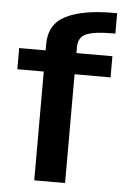

<svg xmlns="http://www.w3.org/2000/svg" viewBox="-55 -830 596 872"><g transform="rotate(5 243.0 -394.5)"><path d="M134.5 0H275V-496H439V-592.5H275V-620Q275 -666 312.5 -681Q350 -696 427.5 -696H443.5V-789H424Q287.5 -789 211 -751Q134.5 -713 134.5 -620.5V-592.5H14V-496H134.5Z"/></g></svg>

Font: Anybody Thin SemiBold
Style: Regular
Weight: 600
Version: Version 1.113;gftools[0.9.25]